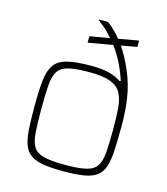

<svg xmlns="http://www.w3.org/2000/svg" viewBox="-112 -830 804 925"><g transform="rotate(15 290.0 -367.5)"><path d="M290 8Q229 8 189.5 1.5Q150 -5 126.5 -21.5Q103 -38 92 -68Q81 -98 78 -143.5Q75 -189 75 -254Q75 -335 80.5 -387Q86 -439 106.5 -467.5Q127 -496 170.5 -507Q214 -518 290 -518Q341 -518 377.5 -509Q414 -500 439 -482L445 -484Q429 -533 408.5 -572.5Q388 -612 365 -642L243 -621V-653L342 -670Q317 -699 296.5 -716Q276 -733 268 -739V-743H311Q318 -739 337 -722.5Q356 -706 380 -677L480 -695V-663L401 -649Q431 -606 458.5 -542Q486 -478 496 -410Q500 -383 502 -357.5Q504 -332 504.5 -311.5Q505 -291 505 -279Q505 -207 502.5 -157Q500 -107 490 -74.5Q480 -42 457 -24Q434 -6 393.5 1Q353 8 290 8ZM290 -24Q358 -24 395 -33Q432 -42 447.5 -66Q463 -90 466.5 -135.5Q470 -181 470 -254Q470 -312 466.5 -355.5Q463 -399 447.5 -428Q432 -457 395 -471.5Q358 -486 290 -486Q223 -486 185.5 -477Q148 -468 132.5 -443.5Q117 -419 113.5 -373Q110 -327 110 -254Q110 -181 113.5 -135.5Q117 -90 132.5 -66Q148 -42 185.5 -33Q223 -24 290 -24Z"/></g></svg>

Font: Saira Thin Thin
Style: Regular
Weight: 250
Version: Version 1.101